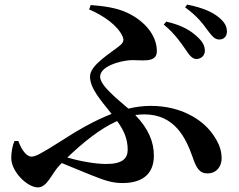

<svg xmlns="http://www.w3.org/2000/svg" viewBox="-20 -782 1040 836"><path d="M789 -565C805 -540 818 -526 834 -525C856 -525 872 -540 872 -561C872 -581 864 -598 843 -618C812 -649 772 -672 704 -688L693 -675C743 -634 770 -592 789 -565ZM884 -650C903 -625 915 -610 934 -610C955 -610 968 -623 968 -645C968 -668 957 -687 932 -707C904 -730 861 -749 795 -762L786 -750C843 -709 866 -674 884 -650ZM60 -168H43C34 -148 29 -119 29 -94C29 -34 99 34 145 34C186 34 206 -28 239 -62L249 -72L376 -20C432 2 465 15 514 15C605 15 650 -29 650 -104C650 -164 627 -221 569 -281C582 -283 595 -284 608 -284C741 -284 789 -181 818 -100C834 -52 848 -27 883 -27C926 -27 945 -61 945 -92C945 -129 933 -161 904 -201C858 -264 765 -321 637 -321C604 -321 572 -317 539 -309C485 -356 416 -410 416 -448C416 -493 500 -517 548 -520C594 -522 663 -505 663 -559C663 -629 609 -691 535 -726C489 -748 431 -756 375 -760L368 -741C434 -713 492 -670 513 -625C520 -609 520 -598 501 -583C461 -550 372 -499 372 -449C372 -398 416 -349 466 -286C388 -256 312 -211 241 -165C156 -111 134 -100 117 -100C97 -100 74 -127 60 -168ZM490 -255C519 -215 536 -178 536 -130C536 -93 514 -68 443 -68C395 -68 328 -80 273 -96C340 -160 414 -221 490 -255Z"/></svg>

Font: Noto Serif CJK TC
Style: Bold
Weight: 700
Designer: Ryoko NISHIZUKA 西塚涼子 (kana & ideographs); Frank Grießhammer (Latin, Greek & Cyrillic); Wenlong ZHANG 张文龙 (bopomofo); San
Foundry: Adobe
Version: Version 2.001;hotconv 1.1.0;makeotfexe 2.6.0